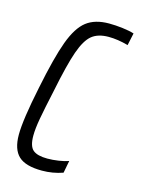

<svg xmlns="http://www.w3.org/2000/svg" viewBox="-88 -571 467 633"><g transform="rotate(15 146.0 -255.0)"><path d="M13 -87Q13 -138 37 -253Q59 -362 79.5 -417.5Q100 -473 129 -495.5Q158 -518 206 -518Q228 -518 252.5 -515Q277 -512 292 -507L283 -465Q247 -475 216 -475Q180 -475 159 -458Q138 -441 122 -395.5Q106 -350 87 -256Q73 -192 66.5 -156Q60 -120 60 -96Q60 -60 75 -47.5Q90 -35 124 -35Q142 -35 162 -38Q182 -41 196 -46L188 -4Q154 8 117 8Q61 8 37 -14.5Q13 -37 13 -87Z"/></g></svg>

Font: Saira Ultra Condensed Light
Style: Italic
Weight: 300
Width: 1
Italic angle: -12°
Designer: Hector Gatti with collaboration of the Omnibus-Type team
Foundry: Omnibus-Type
Version: Version 1.001; ttfautohint (v1.8)